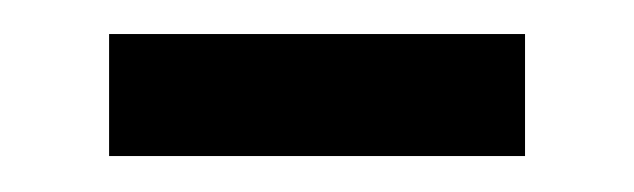

<svg xmlns="http://www.w3.org/2000/svg" viewBox="-20 -313 363 110"><path d="M42.5 -223.6V-293.5H280.8V-223.6Z"/></svg>

Font: Akatab Medium
Style: Regular
Weight: 500
Designer: SIL Global
Foundry: SIL Global
Version: Version 4.100